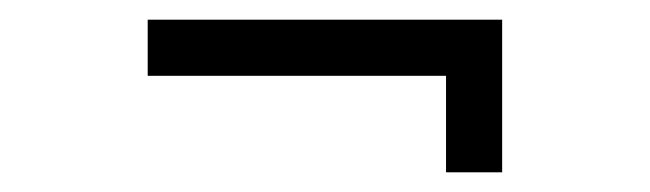

<svg xmlns="http://www.w3.org/2000/svg" viewBox="-20 -376 660 195"><path d="M130 -356H490V-299H130ZM433 -356H490V-201H433Z"/></svg>

Font: Oak Sans Light
Style: Regular
Weight: 400
Designer: Erik Kennedy, Walven
Foundry: Erik Kennedy, Walven
Version: Version 1.100;Glyphs 3.1.2 (3151)